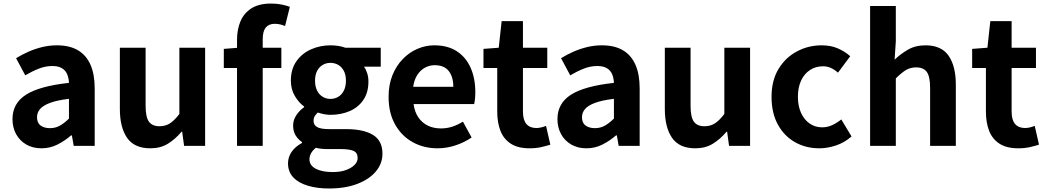

<svg xmlns="http://www.w3.org/2000/svg" viewBox="-20 -832 5964 1095"><path d="M216.4 13.8Q166.9 13.8 129.6 -7.9Q92.4 -29.5 71.8 -67.2Q51.2 -105 51.2 -152.6Q51.2 -242.2 127.9 -291.6Q204.7 -341 373.3 -359.4Q372.2 -386.8 363.1 -408.6Q354 -430.4 333.4 -442.9Q312.8 -455.5 278.1 -455.5Q239.3 -455.5 201.3 -440.5Q163.3 -425.6 124 -402.4L71.7 -500.1Q105.1 -520.7 142.2 -537.1Q179.3 -553.4 220.3 -563.5Q261.3 -573.5 305.1 -573.5Q376.4 -573.5 424 -545.7Q471.6 -517.8 495.9 -463Q520.1 -408.3 520.1 -327V0H400.4L389.9 -59.9H385.4Q349.3 -28.4 307 -7.3Q264.8 13.8 216.4 13.8ZM264.7 -101.1Q296.1 -101.1 321.6 -115.4Q347.1 -129.7 373.3 -155.8V-268.4Q305.4 -260.3 265.2 -245.2Q225 -230.1 208.1 -209.7Q191.1 -189.3 191.1 -163.8Q191.1 -130.8 211.7 -116Q232.3 -101.1 264.7 -101.1Z M837.4 13.8Q746.3 13.8 704.9 -45.8Q663.6 -105.3 663.6 -210.6V-559.8H810.4V-228.7Q810.4 -164.3 829.3 -138.2Q848.3 -112 889.6 -112Q923.7 -112 949.4 -128.6Q975.1 -145.2 1003 -182.1V-559.8H1149.8V0H1029.9L1018.9 -80.6H1015.3Q979.2 -37.8 937 -12Q894.8 13.8 837.4 13.8Z M1331.8 0V-605.1Q1331.8 -663.3 1351.3 -710.1Q1370.9 -756.8 1413.6 -784.3Q1456.3 -811.7 1526.3 -811.7Q1559.7 -811.7 1586.9 -806Q1614.1 -800.3 1633.1 -793.1L1605.7 -683.3Q1577.6 -696.2 1546.4 -696.2Q1513.8 -696.2 1496.1 -675.3Q1478.3 -654.4 1478.3 -607.9V0ZM1256.4 -444.1V-553.2L1340.3 -559.8H1584.6V-444.1Z M1855.8 243Q1790.3 243 1737.2 227.6Q1684 212.2 1653.3 180.4Q1622.6 148.5 1622.6 99.1Q1622.6 64.1 1642.9 34.3Q1663.3 4.4 1702.6 -16.9V-21.7Q1681.1 -36 1666.4 -59Q1651.7 -81.9 1651.7 -116.6Q1651.7 -147.9 1670.3 -175.5Q1688.8 -203.1 1714.4 -220.6V-224.6Q1684.7 -245.8 1661.8 -284.1Q1638.8 -322.4 1638.8 -371.9Q1638.8 -437.6 1670.6 -482.8Q1702.4 -527.9 1754.1 -550.7Q1805.7 -573.5 1864.3 -573.5Q1888.8 -573.5 1910.6 -569.9Q1932.4 -566.3 1949.7 -559.8H2151.4V-451.9H2055.8Q2066.7 -437.5 2073.9 -415.1Q2081.2 -392.8 2081.2 -367.3Q2081.2 -304.3 2052.1 -261.8Q2023 -219.3 1973.8 -198.2Q1924.6 -177.1 1864.3 -177.1Q1848.5 -177.1 1829.9 -180.5Q1811.2 -183.9 1792.4 -190.2Q1781.5 -180.1 1774.9 -169.6Q1768.3 -159.1 1768.3 -141.4Q1768.3 -120 1787.7 -107.9Q1807.2 -95.7 1856.5 -95.7H1952.4Q2053.4 -95.7 2107.3 -62.5Q2161.2 -29.4 2161.2 44.1Q2161.2 100.6 2123.8 145.5Q2086.4 190.4 2017.8 216.7Q1949.3 243 1855.8 243ZM1864.3 -267.9Q1889.2 -267.9 1909.3 -280Q1929.3 -292 1941.1 -315.3Q1952.9 -338.6 1952.9 -371.9Q1952.9 -404.9 1941.2 -427.3Q1929.5 -449.7 1909.5 -461.6Q1889.5 -473.5 1864.3 -473.5Q1840.1 -473.5 1820.1 -461.6Q1800.1 -449.7 1788.4 -427.4Q1776.7 -405.1 1776.7 -371.9Q1776.7 -338.6 1788.5 -315.3Q1800.3 -292 1820.3 -280Q1840.3 -267.9 1864.3 -267.9ZM1878.1 149.3Q1920.8 149.3 1952.2 138.1Q1983.7 126.8 2001.7 108.8Q2019.7 90.7 2019.7 69.2Q2019.7 38.6 1995.7 28.4Q1971.8 18.3 1927 18.3H1858.5Q1833.2 18.3 1815.1 16.7Q1797 15.1 1781.2 10.8Q1762.5 25.9 1753.7 42.6Q1744.9 59.3 1744.9 76.6Q1744.9 111.4 1780.9 130.4Q1817 149.3 1878.1 149.3Z M2475.4 13.8Q2396.9 13.8 2333.7 -21.2Q2270.5 -56.1 2233.4 -121.9Q2196.2 -187.7 2196.2 -279.9Q2196.2 -348.1 2217.8 -402.2Q2239.4 -456.3 2276.6 -494.8Q2313.8 -533.2 2360.5 -553.4Q2407.3 -573.5 2456.7 -573.5Q2534.1 -573.5 2586 -539.3Q2637.9 -505.1 2664.4 -444.7Q2690.8 -384.4 2690.8 -306.4Q2690.8 -285.9 2688.9 -267.6Q2686.9 -249.4 2684.1 -238.4H2338.7Q2344.9 -192.8 2366.2 -162.1Q2387.4 -131.4 2420.1 -115.5Q2452.8 -99.6 2494.6 -99.6Q2528.6 -99.6 2559 -109.4Q2589.3 -119.3 2620.1 -138.2L2669.6 -47.9Q2628.7 -19.8 2578 -3Q2527.4 13.8 2475.4 13.8ZM2336.4 -336.9H2565.3Q2565.3 -393.2 2539.4 -426.7Q2513.6 -460.2 2459.1 -460.2Q2430 -460.2 2404.2 -446.4Q2378.4 -432.6 2360.4 -405.4Q2342.4 -378.2 2336.4 -336.9Z M2999.9 13.8Q2933.7 13.8 2893.1 -12.6Q2852.4 -39 2834.1 -86Q2815.8 -133 2815.8 -195.4V-444.1H2737.3V-553.2L2824.4 -559.8L2840.9 -711.4H2962.4V-559.8H3101.2V-444.1H2962.4V-195.8Q2962.4 -148 2982.1 -124.9Q3001.8 -101.9 3038.8 -101.9Q3053 -101.9 3068.1 -105.7Q3083.2 -109.6 3094.1 -114.2L3118.6 -7Q3096.3 0.2 3066.8 7Q3037.3 13.8 2999.9 13.8Z M3324.4 13.8Q3274.9 13.8 3237.6 -7.9Q3200.4 -29.5 3179.8 -67.2Q3159.2 -105 3159.2 -152.6Q3159.2 -242.2 3235.9 -291.6Q3312.7 -341 3481.3 -359.4Q3480.2 -386.8 3471.1 -408.6Q3462 -430.4 3441.4 -442.9Q3420.8 -455.5 3386.1 -455.5Q3347.3 -455.5 3309.3 -440.5Q3271.3 -425.6 3232 -402.4L3179.7 -500.1Q3213.1 -520.7 3250.2 -537.1Q3287.3 -553.4 3328.3 -563.5Q3369.3 -573.5 3413.1 -573.5Q3484.4 -573.5 3532 -545.7Q3579.6 -517.8 3603.9 -463Q3628.1 -408.3 3628.1 -327V0H3508.4L3497.9 -59.9H3493.4Q3457.3 -28.4 3415 -7.3Q3372.8 13.8 3324.4 13.8ZM3372.7 -101.1Q3404.1 -101.1 3429.6 -115.4Q3455.1 -129.7 3481.3 -155.8V-268.4Q3413.4 -260.3 3373.2 -245.2Q3333 -230.1 3316.1 -209.7Q3299.1 -189.3 3299.1 -163.8Q3299.1 -130.8 3319.7 -116Q3340.3 -101.1 3372.7 -101.1Z M3945.4 13.8Q3854.3 13.8 3812.9 -45.8Q3771.6 -105.3 3771.6 -210.6V-559.8H3918.4V-228.7Q3918.4 -164.3 3937.3 -138.2Q3956.3 -112 3997.6 -112Q4031.7 -112 4057.4 -128.6Q4083.1 -145.2 4111 -182.1V-559.8H4257.8V0H4137.9L4126.9 -80.6H4123.3Q4087.2 -37.8 4045 -12Q4002.8 13.8 3945.4 13.8Z M4652.8 13.8Q4575.7 13.8 4514 -21.1Q4452.3 -55.9 4416.2 -121.7Q4380.2 -187.5 4380.2 -279.9Q4380.2 -372.8 4419.8 -438.4Q4459.4 -503.9 4524.8 -538.7Q4590.1 -573.5 4665.5 -573.5Q4718 -573.5 4758.1 -556.2Q4798.2 -538.8 4828.9 -511.4L4759.1 -417.6Q4738.6 -435.6 4717.9 -444.8Q4697.2 -454 4674.1 -454Q4631.4 -454 4598.9 -432.3Q4566.3 -410.7 4548.4 -371.7Q4530.5 -332.7 4530.5 -279.9Q4530.5 -227.4 4548.5 -188.2Q4566.5 -148.9 4597.7 -127.3Q4628.9 -105.8 4668.7 -105.8Q4699.4 -105.8 4727 -118.8Q4754.7 -131.9 4778 -150.9L4836.4 -53.9Q4796.4 -18.6 4747.8 -2.4Q4699.2 13.8 4652.8 13.8Z M4942.3 0V-797.9H5089V-596.7L5082 -491.7Q5115.4 -523.8 5158.1 -548.7Q5200.9 -573.5 5258.2 -573.5Q5348.6 -573.5 5389.9 -514.3Q5431.2 -455 5431.2 -349.1V0H5284.5V-330.9Q5284.5 -396 5265.5 -421.9Q5246.5 -447.7 5205.1 -447.7Q5170.9 -447.7 5145.6 -431.9Q5120.3 -416 5089 -385.1V0Z M5786.9 13.8Q5720.7 13.8 5680.1 -12.6Q5639.4 -39 5621.1 -86Q5602.8 -133 5602.8 -195.4V-444.1H5524.3V-553.2L5611.4 -559.8L5627.9 -711.4H5749.4V-559.8H5888.2V-444.1H5749.4V-195.8Q5749.4 -148 5769.1 -124.9Q5788.8 -101.9 5825.8 -101.9Q5840 -101.9 5855.1 -105.7Q5870.2 -109.6 5881.1 -114.2L5905.6 -7Q5883.3 0.2 5853.8 7Q5824.3 13.8 5786.9 13.8Z"/></svg>

Font: Noto Sans SC Thin
Style: Regular
Weight: 100
Designer: Ryoko NISHIZUKA 西塚涼子 (kana, bopomofo & ideographs); Paul D. Hunt (Latin, Greek & Cyrillic); Sandoll Communications 산돌커뮤니
Foundry: Adobe
Version: Version 2.004-H2;hotconv 1.0.118;makeotfexe 2.5.65603